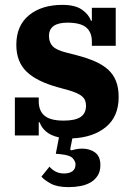

<svg xmlns="http://www.w3.org/2000/svg" viewBox="-20 -556 548 788"><path d="M262 212Q215 212 188.5 197.5Q162 183 150 169L183 128Q193 140 208 148Q223 156 243 156Q264 156 277 147Q290 138 290 118Q290 107 279 94Q268 81 230 77L209 75L222 8Q187 0 168 -17Q149 -34 143 -54H139V0H41V-156H139V-140Q139 -101 163 -81Q187 -61 241 -61Q289 -61 311 -76Q333 -91 333 -122Q333 -147 317 -160.5Q301 -174 264 -185L217 -198Q130 -222 88.5 -262.5Q47 -303 47 -372Q47 -451 99 -493.5Q151 -536 236 -536Q289 -536 317 -516Q345 -496 353 -471H357V-524H455V-368H357V-386Q357 -424 333.5 -443.5Q310 -463 257 -463Q181 -463 181 -408Q181 -382 196.5 -366Q212 -350 253 -340L296 -329Q338 -318 370 -304Q402 -290 423.5 -270.5Q445 -251 456 -223.5Q467 -196 467 -158Q467 -78 415 -35Q363 8 277 12L268 57L272 61Q283 58 294 56Q305 54 317 54Q349 54 370.5 70Q392 86 392 122Q392 147 381 164.5Q370 182 352 192.5Q334 203 310.5 207.5Q287 212 262 212Z"/></svg>

Font: IBM Plex Serif
Style: Bold
Weight: 700
Designer: Mike Abbink, Paul van der Laan, Pieter van Rosmalen
Foundry: Bold Monday
Version: Version 2.008